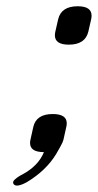

<svg xmlns="http://www.w3.org/2000/svg" viewBox="-20 -470 310 608"><path d="M226.1 -450.2Q270 -450.2 270 -420.4Q270 -415 268.6 -408.7L259.8 -370.1Q250 -328.6 197.8 -328.6Q153.8 -328.6 153.8 -358.4Q153.8 -363.8 155.3 -370.1L164.1 -408.7Q173.8 -450.2 226.1 -450.2ZM147 -108.9Q191.4 -108.9 191.4 -79.6Q191.4 -74.2 189.9 -67.9L181.2 -28.8Q178.7 -18.6 171.1 -5.6Q163.6 7.3 158.2 17.1Q126.5 69.8 64.9 106.9Q44.9 117.7 34.2 117.7Q26.9 117.7 23.4 113.3Q21.5 110.8 21.5 107.9Q21.5 103 27.8 97.7Q37.6 88.9 50.8 82.5Q101.6 55.2 119.1 11.7Q75.2 11.7 75.2 -17.1Q75.2 -22.9 76.7 -28.8L85.4 -67.9Q94.7 -108.9 147 -108.9Z"/></svg>

Font: Caudex
Style: Italic
Weight: 400
Italic angle: -13°
Version: Version 1.04